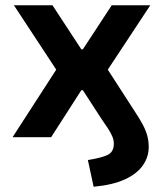

<svg xmlns="http://www.w3.org/2000/svg" viewBox="-20 -523 627 732"><path d="M337 189 315 87Q367 79 390.5 67.5Q414 56 414 25Q414 10 407.5 -4.5Q401 -19 390.5 -35Q380 -51 368 -68L296 -179H290L175 0H28L218 -294L223 -214L33 -503H180L290 -335H296L406 -503H553L363 -215L368 -293L492 -101Q512 -71 524 -48.5Q536 -26 541.5 -5.5Q547 15 547 38Q547 75 525 107Q503 139 457 160.5Q411 182 337 189Z"/></svg>

Font: Nunito Sans 6pt
Style: Bold
Weight: 700
Version: Version 3.101;gftools[0.9.27]